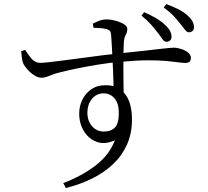

<svg xmlns="http://www.w3.org/2000/svg" viewBox="-20 -859 1040 960"><path d="M766.6 -697.9Q751.4 -717.6 733.7 -737.7Q716 -757.9 687.3 -780.9L700.8 -798.2Q734.1 -783.4 759.7 -768.4Q785.4 -753.3 803.1 -736.7Q822.1 -719.5 829.8 -705Q837.6 -690.5 837.6 -676.3Q837.6 -663.4 830.4 -656.8Q823.3 -650.1 812.2 -650.1Q800.8 -650.1 791 -664.7Q781.3 -679.4 766.6 -697.9ZM878.6 -743.5Q863.1 -763.3 846.1 -781.2Q829.2 -799.1 798.7 -821.2L811.4 -838.6Q846.9 -825.2 872 -812.6Q897.1 -800 915.7 -783.4Q934.7 -767 942.3 -752.1Q950 -737.2 950 -723Q950 -711 942.8 -704.2Q935.7 -697.5 925 -697.5Q914.4 -697.5 904.3 -711.2Q894.2 -724.9 878.6 -743.5ZM85.8 -602.4 105.1 -609.9Q116.6 -593.5 127 -578.7Q137.3 -563.9 150.3 -554.4Q163.3 -544.9 180.3 -544.7Q192.8 -544.5 226.6 -548.3Q260.4 -552.2 306.8 -558.1Q353.3 -564 403.3 -570.8Q453.4 -577.6 499.1 -583.4Q544.9 -589.2 576.9 -592Q644.8 -598.8 692.2 -604.3Q739.6 -609.9 771.3 -613.4Q803.1 -616.9 821.1 -618.7Q839 -620.6 847.2 -620.6Q865 -620.6 885 -614.4Q905.1 -608.2 919.7 -596.9Q934.4 -585.6 934.4 -569.7Q934.4 -556.1 927.3 -550.1Q920.2 -544.2 905.8 -544.2Q893.9 -544.2 870.9 -547.5Q847.9 -550.8 810.8 -554.2Q773.6 -557.5 717.6 -557.4Q661.5 -557.3 581.6 -549.7Q527.9 -545.3 470.9 -536Q413.8 -526.7 363.4 -516.2Q313 -505.7 277.9 -496.7Q255.5 -491.3 239.9 -484.9Q224.4 -478.6 212.6 -474.5Q200.7 -470.3 187.1 -470.3Q170.8 -470.3 151.6 -482.4Q132.4 -494.4 117.2 -511.7Q101.9 -529 95.9 -542.5Q91.1 -555.2 89.2 -571.5Q87.2 -587.7 85.8 -602.4ZM447.1 -720.4 444.5 -740.8Q458.2 -748.1 476 -755Q493.8 -761.9 513.1 -761.9Q533.5 -761.9 557.7 -755.4Q581.9 -748.9 599.2 -738.3Q616.4 -727.8 616.4 -715.1Q616.4 -697.8 608.5 -684.1Q600.6 -670.3 599.4 -650.7Q598.2 -632.7 597.4 -599.1Q596.7 -565.5 596.9 -523.6Q597.1 -481.6 597.5 -438.2Q597.9 -394.8 598.9 -358.2L547.9 -406.9Q547.9 -423.1 547.2 -448.8Q546.5 -474.5 545.2 -505.2Q543.9 -536 542.4 -568.4Q541 -600.7 539.1 -630.5Q537.2 -660.2 535.6 -683.2Q534.3 -698.3 529.7 -704Q525.1 -709.7 513.1 -713.4Q502.5 -716.4 486 -718Q469.5 -719.5 447.1 -720.4ZM507.1 -433Q553.7 -433 583 -411.2Q612.2 -389.4 626.1 -351.2Q639.9 -313.1 639.9 -261.7Q639.9 -193.1 615.7 -137.9Q591.5 -82.8 547 -40Q502.5 2.8 442 32.9Q381.4 62.9 309.4 81.2L296.3 56.5Q387.5 22.1 457.1 -30.9Q526.7 -84 554.4 -157.7Q505.7 -135.1 465.3 -149.2Q424.8 -163.3 400.4 -202Q376 -240.7 376 -291.5Q376 -328.5 391.8 -360.6Q407.6 -392.8 436.8 -412.9Q466.1 -433 507.1 -433ZM498.2 -201.3Q535.6 -201.3 554.9 -221.7Q574.1 -242.1 574.1 -293.7Q574.1 -342.3 552.6 -367.2Q531 -392.2 499 -392.2Q461.1 -392.2 439 -363.6Q416.9 -335.1 416.9 -296.6Q416.9 -254.2 440.5 -227.7Q464.2 -201.3 498.2 -201.3Z"/></svg>

Font: Early Summer Mincho VF
Style: Regular
Weight: 250
Designer: GuiWonder
Version: Version 1.002